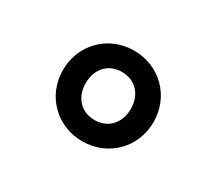

<svg xmlns="http://www.w3.org/2000/svg" viewBox="-79 -863 757 672"><g transform="rotate(30 300.0 -527.0)"><path d="M300 -344C403 -344 483 -423 483 -527C483 -631 403 -710 300 -710C197 -710 117 -631 117 -527C117 -423 197 -344 300 -344ZM300 -430C244 -430 209 -471 209 -527C209 -583 244 -624 300 -624C356 -624 391 -583 391 -527C391 -471 356 -430 300 -430Z"/></g></svg>

Font: IBM Mono SemiBold
Style: Regular
Weight: 600
Monospace: yes
Designer: Mike Abbink, Paul van der Laan, Pieter van Rosmalen
Foundry: Bold Monday
Version: Version 2.3